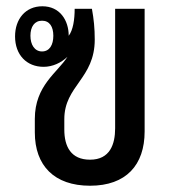

<svg xmlns="http://www.w3.org/2000/svg" viewBox="-20 -581 548 612"><path d="M267 11C382 11 441 -55 441 -162V-553H347V-172C347 -122 331 -72 267 -72C206 -72 185 -114 185 -168V-201C185 -308 282 -330 282 -455C282 -491 279 -520 273 -553H218C218 -519 213 -485 199 -467C199 -516 171 -561 115 -561C61 -561 28 -520 28 -465C28 -406 65 -368 119 -368C148 -368 175 -381 195 -400C164 -350 91 -309 91 -202V-159C91 -53 153 11 267 11ZM114 -417C90 -417 77 -439 77 -467C77 -496 90 -515 114 -515C138 -515 150 -496 150 -467C150 -438 138 -417 114 -417Z"/></svg>

Font: Noto Sans Thai Looped Condensed Medium
Style: Regular
Weight: 500
Width: 3
Designer: Sasikarn Vongin, Ben Mitchell
Foundry: The Fontpad Ltd
Version: Version 1.001